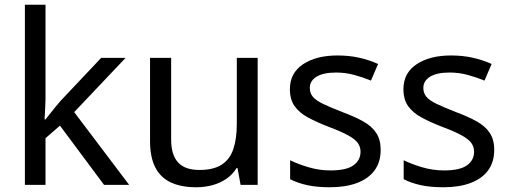

<svg xmlns="http://www.w3.org/2000/svg" viewBox="-20 -780 2150 810"><path d="M172 -363Q172 -347 170.5 -321Q169 -295 168 -276H172Q178 -284 190 -299Q202 -314 214.5 -329.5Q227 -345 236 -355L407 -536H510L293 -307L525 0H419L233 -250L172 -197V0H85V-760H172Z M1067 -536V0H995L982 -71H978Q961 -43 934 -25Q907 -7 875 1.5Q843 10 808 10Q744 10 700.5 -10.5Q657 -31 635 -74Q613 -117 613 -185V-536H702V-191Q702 -127 731 -95Q760 -63 821 -63Q881 -63 915.5 -85.5Q950 -108 964.5 -151.5Q979 -195 979 -257V-536Z M1586 -148Q1586 -96 1560 -61Q1534 -26 1486 -8Q1438 10 1372 10Q1316 10 1275.5 1Q1235 -8 1204 -24V-104Q1236 -88 1281.5 -74.5Q1327 -61 1374 -61Q1441 -61 1471 -82.5Q1501 -104 1501 -140Q1501 -160 1490 -176Q1479 -192 1450.5 -208Q1422 -224 1369 -244Q1317 -264 1280 -284Q1243 -304 1223 -332Q1203 -360 1203 -404Q1203 -472 1258.5 -509Q1314 -546 1404 -546Q1453 -546 1495.5 -536.5Q1538 -527 1575 -510L1545 -440Q1511 -454 1474 -464Q1437 -474 1398 -474Q1344 -474 1315.5 -456.5Q1287 -439 1287 -409Q1287 -387 1300 -371.5Q1313 -356 1343.5 -341.5Q1374 -327 1425 -307Q1476 -288 1512 -268Q1548 -248 1567 -219.5Q1586 -191 1586 -148Z M2065 -148Q2065 -96 2039 -61Q2013 -26 1965 -8Q1917 10 1851 10Q1795 10 1754.5 1Q1714 -8 1683 -24V-104Q1715 -88 1760.5 -74.5Q1806 -61 1853 -61Q1920 -61 1950 -82.5Q1980 -104 1980 -140Q1980 -160 1969 -176Q1958 -192 1929.5 -208Q1901 -224 1848 -244Q1796 -264 1759 -284Q1722 -304 1702 -332Q1682 -360 1682 -404Q1682 -472 1737.5 -509Q1793 -546 1883 -546Q1932 -546 1974.5 -536.5Q2017 -527 2054 -510L2024 -440Q1990 -454 1953 -464Q1916 -474 1877 -474Q1823 -474 1794.5 -456.5Q1766 -439 1766 -409Q1766 -387 1779 -371.5Q1792 -356 1822.5 -341.5Q1853 -327 1904 -307Q1955 -288 1991 -268Q2027 -248 2046 -219.5Q2065 -191 2065 -148Z"/></svg>

Font: Noto Sans Hebrew
Style: Regular
Weight: 400
Designer: Monotype Design Team
Foundry: Monotype Imaging Inc.
Version: Version 2.003